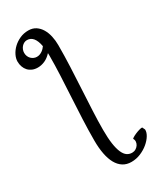

<svg xmlns="http://www.w3.org/2000/svg" viewBox="-246 -837 969 1161"><g transform="rotate(-30 239.0 -256.5)"><path d="M131.3 -592.3Q142.6 -592.3 152.1 -595.9Q161.6 -599.6 169.4 -605Q177.2 -610.4 183.6 -617.2Q189.9 -624 194.3 -630.4Q179.7 -710.4 128.4 -710.4Q117.7 -710.4 108.2 -705.6Q98.6 -700.7 91.3 -692.4Q84 -684.1 79.8 -673.3Q75.7 -662.6 75.7 -651.4Q75.7 -638.2 80.3 -627.2Q85 -616.2 92.8 -608.6Q100.6 -601.1 110.6 -596.7Q120.6 -592.3 131.3 -592.3ZM14.6 -626Q14.6 -647.5 26.1 -670.7Q37.6 -693.8 57.6 -712.9Q77.6 -731.9 105 -744.4Q132.3 -756.8 164.6 -756.8Q194.3 -756.8 215.8 -742.7Q237.3 -728.5 251.2 -705.1Q265.1 -681.6 271.7 -651.4Q278.3 -621.1 278.3 -589.4Q278.3 -515.1 274.9 -438.2Q271.5 -361.3 267.3 -286.6Q263.2 -211.9 259.8 -141.6Q256.3 -71.3 256.3 -10.3Q256.3 48.3 262.2 88.1Q268.1 127.9 279.1 152.3Q290 176.8 305.4 187.3Q320.8 197.8 340.3 197.8Q354.5 197.8 366 190.9Q377.4 184.1 384.3 173.8Q391.1 163.6 392.3 151.4Q393.6 139.2 387.2 128.9Q385.7 127 395.5 120.8Q405.3 114.7 418.9 108.9Q432.6 103 446.8 98.9Q460.9 94.7 468.3 95.7L477.5 114.7Q479 133.3 465.6 155.8Q452.1 178.2 428.7 198Q405.3 217.8 374 231Q342.8 244.1 309.1 244.1Q275.9 244.1 251.2 228.5Q226.6 212.9 210.4 183.8Q194.3 154.8 186.3 113.3Q178.2 71.8 178.2 19.5Q178.2 -52.7 181.6 -128.2Q185.1 -203.6 189.2 -277.8Q193.4 -352.1 196.8 -423.6Q200.2 -495.1 200.2 -559.6Q200.2 -564.5 200 -569.1Q199.7 -573.7 199.7 -578.6Q177.7 -554.7 153.3 -543.9Q128.9 -533.2 104 -533.2Q83 -533.2 66.4 -540.3Q49.8 -547.4 38.3 -559.8Q26.9 -572.3 20.8 -589.4Q14.6 -606.4 14.6 -626Z"/></g></svg>

Font: Gentium Unicode
Style: Regular
Weight: 400
Version: Version 1.009